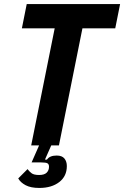

<svg xmlns="http://www.w3.org/2000/svg" viewBox="-20 -718 613 948"><path d="M174 210Q132 210 106.5 196.5Q81 183 70 163L116 117Q124 128 135.5 137Q147 146 173 146Q199 146 210.5 134.5Q222 123 222 105Q222 93 214.5 88.5Q207 84 184 84H136L173 0H134L250 -578H88L112 -698H573L549 -578H387L271 0H233L202 70H212Q225 50 260 50Q286 50 298 64.5Q310 79 310 102Q310 152 272.5 181Q235 210 174 210Z"/></svg>

Font: IBM Plex Sans Cond
Style: Bold Italic
Weight: 700
Width: 3
Italic angle: -11°
Designer: Mike Abbink, Paul van der Laan, Pieter van Rosmalen
Foundry: Bold Monday
Version: Version 1.3